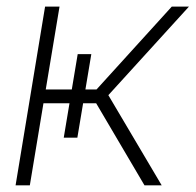

<svg xmlns="http://www.w3.org/2000/svg" viewBox="-20 -558 589 578"><path d="M26.9 0 115.7 -538.1H159.2L117.7 -288.6H270.5L497.1 -538.1H548.8L306.2 -271.5L466.8 0H415L269.5 -247.1H110.8L69.8 0ZM213.9 -395H254.9L212.9 -143.6H171.9Z"/></svg>

Font: Inter 28pt ExtraLight
Style: Italic
Weight: 250
Italic angle: -9.3988°
Designer: Rasmus Andersson
Foundry: rsms
Version: Version 4.001;git-66647c0bb